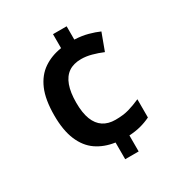

<svg xmlns="http://www.w3.org/2000/svg" viewBox="-173 -845 917 976"><g transform="rotate(-30 286.0 -357.0)"><path d="M359 -646Q402 -644 437 -634.5Q472 -625 499 -613L462 -513Q431 -526 399.5 -534.5Q368 -543 339 -543Q294 -543 265 -523Q236 -503 221.5 -463Q207 -423 207 -363Q207 -303 222 -264.5Q237 -226 266 -207Q295 -188 337 -188Q383 -188 416 -197.5Q449 -207 485 -223V-116Q456 -102 425.5 -94Q395 -86 358 -84V10H279V-88Q217 -97 172 -128Q127 -159 102.5 -217Q78 -275 78 -362Q78 -455 103 -513Q128 -571 173.5 -602Q219 -633 279 -642V-724H359Z"/></g></svg>

Font: Noto Sans Thai SemiBold
Style: Regular
Weight: 600
Version: Version 2.001